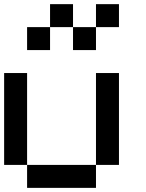

<svg xmlns="http://www.w3.org/2000/svg" viewBox="-20 -909 707 929"><path d="M111.1 -111.1H0V-555.6H111.1ZM555.6 -111.1H444.4V-555.6H555.6ZM444.4 0H111.1V-111.1H444.4ZM222.2 -666.7H111.1V-777.8H222.2ZM333.3 -777.8H222.2V-888.9H333.3ZM444.4 -666.7H333.3V-777.8H444.4ZM555.6 -777.8H444.4V-888.9H555.6Z"/></svg>

Font: Pixeloid Sans
Style: Regular
Weight: 400
Designer: GGBotNet
Foundry: GGBotNet
Version: 0.5